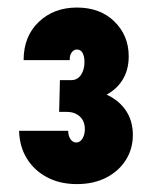

<svg xmlns="http://www.w3.org/2000/svg" viewBox="-20 -916 394 496"><path d="M178.7 -440.4Q134.8 -440.4 101.6 -458Q68.4 -475.6 49.3 -506.6Q30.3 -537.6 29.3 -578.1H156.2Q156.2 -564.9 162.1 -556.4Q168 -547.9 176.8 -547.9Q187 -547.9 193.1 -558.1Q199.2 -568.4 199.2 -582Q199.2 -603.5 186 -615.2Q172.9 -627 152.3 -627H132.8L134.8 -709H164.1Q179.7 -709 189 -722.2Q198.2 -735.4 198.2 -755.9Q198.2 -770 193.4 -779.1Q188.5 -788.1 178.7 -788.1Q170.9 -788.1 165.3 -780.8Q159.7 -773.4 160.2 -760.7H41Q41 -821.8 79.8 -859.1Q118.7 -896.5 178.7 -896.5Q238.8 -896.5 275.6 -860.4Q312.5 -824.2 312.5 -770.5Q312.5 -734.4 295.7 -708.3Q278.8 -682.1 248.8 -668.2Q218.8 -654.3 179.7 -654.3V-686.5Q221.7 -686.5 254.2 -672.1Q286.6 -657.7 304.9 -630.9Q323.2 -604 323.2 -567.4Q323.2 -531.2 304.9 -502.4Q286.6 -473.6 254.2 -457Q221.7 -440.4 178.7 -440.4Z"/></svg>

Font: Reddit Sans Condensed Black
Style: Regular
Weight: 900
Designer: Stephen Hutchings
Foundry: Reddit
Version: Version 1.014